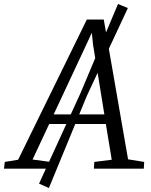

<svg xmlns="http://www.w3.org/2000/svg" viewBox="-80 -847 759 964"><path d="M-60 0 -56 -34 11 -45 356 -749H441L563 -47L644 -34L642 0H391.5L393.5 -34L481 -45L451.5 -224.5H167L83.5 -46L173 -34L170 0ZM189.5 -272.5H444L387 -624L381 -682.5L356.5 -629.5ZM116 75 324 -379 512.5 -827 562 -806.5 356 -365.5 165.5 97Z"/></svg>

Font: Merriweather 24pt Light
Style: Italic
Weight: 300
Italic angle: -7.8°
Version: Version 2.101